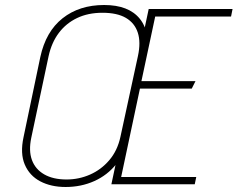

<svg xmlns="http://www.w3.org/2000/svg" viewBox="-20 -736 949 767"><path d="M425 0H758L764 -29H464L539 -382H746L761 -412H545L600 -670H903L909 -700H574ZM141 -508 74 -188Q60 -123 79 -78.5Q98 -34 141 -11.5Q184 11 242 11Q304 11 356.5 -12.5Q409 -36 444.5 -80.5Q480 -125 493 -186L562 -508Q583 -606 538.5 -661Q494 -716 396 -716Q297 -716 230 -663Q163 -610 141 -508ZM105 -186 174 -511Q186 -566 215 -604.5Q244 -643 288 -664Q332 -685 389 -685Q448 -685 483 -664.5Q518 -644 530.5 -605.5Q543 -567 531 -512L461 -189Q449 -134 416.5 -96Q384 -58 339.5 -38.5Q295 -19 246 -19Q192 -19 156.5 -39.5Q121 -60 107.5 -97Q94 -134 105 -186Z"/></svg>

Font: Advent Pro ExtraLight
Style: Italic
Weight: 250
Italic angle: -12°
Version: Version 3.000